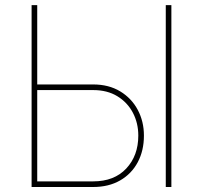

<svg xmlns="http://www.w3.org/2000/svg" viewBox="-20 -748 812 768"><path d="M119.1 -410.2H352.5Q415 -410.2 460.7 -382.6Q506.3 -355 531 -308.6Q555.7 -262.2 555.7 -205.6Q555.7 -145.5 531 -99.1Q506.3 -52.7 460.7 -26.4Q415 0 352.5 0H106.4V-727.5H128.9V-22.5H352.5Q437 -22.5 485.1 -74Q533.2 -125.5 533.2 -205.6Q533.2 -255.9 511.5 -297.1Q489.7 -338.4 449.5 -363Q409.2 -387.7 352.5 -387.7H119.1ZM665.5 -727.5V0H643.1V-727.5Z"/></svg>

Font: Inter 18pt Thin
Style: Regular
Weight: 250
Designer: Rasmus Andersson
Foundry: rsms
Version: Version 4.001;git-66647c0bb